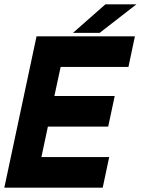

<svg xmlns="http://www.w3.org/2000/svg" viewBox="-37 -868 651 888"><path d="M-17 0 132 -700H587L557 -558.5H243.5L214.5 -424H493.5L463.5 -282.5H184.5L154.5 -141.5H468L438 0ZM70.5 -71H388H70.5L130.5 -353.5H413H130.5L189.5 -629.5H507H189.5ZM300.5 -716 450.5 -848H594L424 -716ZM402.5 -750H402L475.5 -813H476Z"/></svg>

Font: Tourney Thin Black
Style: Italic
Weight: 900
Italic angle: -12°
Version: Version 1.015